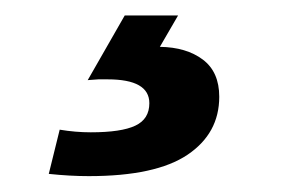

<svg xmlns="http://www.w3.org/2000/svg" viewBox="-20 -20 373 248"><path d="M94.7 207.5Q70.3 207.5 43 204.6L57.1 147.5Q77.6 150.9 97.2 150.9Q136.7 150.9 154.8 142.3Q172.9 133.8 172.9 113.3Q172.9 82.5 119.1 82.5H106.9L93.3 83.5L141.1 0H210L186.5 40.5Q220.7 41 241.9 56.9Q263.2 72.8 263.2 105Q263.2 152.3 222.2 179.9Q181.2 207.5 94.7 207.5Z"/></svg>

Font: Liberation Sans
Style: Bold Italic
Weight: 700
Italic angle: -12°
Designer: Steve Matteson
Foundry: Ascender Corporation
Version: Version 2.1.5